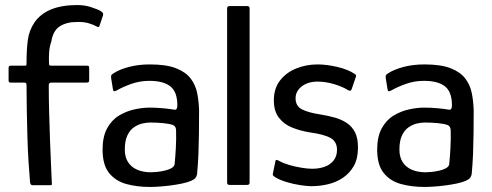

<svg xmlns="http://www.w3.org/2000/svg" viewBox="-20 -732 1946 760"><path d="M99 -10Q96 -44 93 -91Q90 -138 88.5 -191Q87 -244 86 -297Q85 -350 85 -395Q85 -405 77 -405H23Q18 -405 16 -407Q14 -409 14 -414V-462Q14 -468 16 -470Q18 -472 24 -472H78Q83 -472 84 -473.5Q85 -475 85 -482Q85 -533 90 -572.5Q95 -612 117 -644Q141 -678 183 -695Q225 -712 286 -712Q316 -712 341 -703.5Q366 -695 376 -690Q385 -684 387 -681Q389 -678 388 -672L375 -633Q373 -626 370.5 -625Q368 -624 363 -627Q351 -634 331 -640Q311 -646 284 -645Q244 -645 217 -628Q190 -611 183 -567Q176 -547 174.5 -525.5Q173 -504 174 -481Q174 -476 175.5 -474Q177 -472 182 -472H323Q329 -472 331 -470.5Q333 -469 333 -461V-415Q333 -409 330.5 -407Q328 -405 322 -405H183Q178 -405 175.5 -402.5Q173 -400 173 -395Q173 -345 174.5 -288Q176 -231 178 -176.5Q180 -122 182 -78.5Q184 -35 185 -10Q186 -3 185 -1Q184 1 179 1H108Q105 1 102.5 -1.5Q100 -4 99 -10Z M573 8Q523 8 480.5 -3.5Q438 -15 412 -47Q386 -79 386 -140Q386 -191 404 -224Q422 -257 451 -274.5Q480 -292 512 -299Q544 -306 572 -306Q599 -306 625.5 -303.5Q652 -301 669 -298Q682 -295 682 -315Q682 -368 654.5 -390Q627 -412 571 -412Q533 -412 498.5 -399.5Q464 -387 442 -374Q434 -370 431 -371Q428 -372 427 -379L420 -422Q419 -431 420.5 -434Q422 -437 428 -441Q452 -457 490 -467Q528 -477 573 -477Q638 -477 676.5 -462Q715 -447 734.5 -421.5Q754 -396 760.5 -363.5Q767 -331 768 -295Q768 -247 767.5 -205.5Q767 -164 765.5 -124Q764 -84 760 -42Q758 -33 753.5 -27.5Q749 -22 736 -16Q722 -10 700.5 -5.5Q679 -1 656 2Q633 5 611 6.5Q589 8 573 8ZM578 -50Q587 -50 601.5 -51.5Q616 -53 631.5 -56.5Q647 -60 658 -66Q669 -72 671 -81Q674 -109 676 -146Q678 -183 677 -215Q677 -232 665 -237Q652 -242 626.5 -244.5Q601 -247 574 -247Q560 -247 543 -243Q526 -239 510 -228Q494 -217 484 -195.5Q474 -174 474 -140Q474 -110 487 -90Q500 -70 523.5 -60Q547 -50 578 -50Z M879 -9V-699Q879 -708 889 -708H958Q968 -708 968 -699V-9Q968 0 958 0H889Q879 0 879 -9Z M1070 -93Q1071 -100 1075.5 -99Q1080 -98 1085 -95Q1101 -86 1125 -79Q1149 -72 1173.5 -68Q1198 -64 1216 -64Q1242 -64 1264 -71.5Q1286 -79 1300 -96Q1314 -113 1314 -139Q1314 -171 1289 -185.5Q1264 -200 1206 -208Q1169 -214 1136.5 -227Q1104 -240 1084 -266Q1064 -292 1064 -335Q1064 -382 1088.5 -413.5Q1113 -445 1152.5 -461Q1192 -477 1237 -477Q1273 -477 1315.5 -467Q1358 -457 1383 -440Q1389 -436 1389.5 -433.5Q1390 -431 1388 -426L1372 -379Q1369 -369 1358 -375Q1338 -388 1304 -398.5Q1270 -409 1237 -409Q1199 -409 1174.5 -390Q1150 -371 1150 -343Q1150 -312 1175.5 -299Q1201 -286 1248 -279Q1279 -274 1305.5 -266.5Q1332 -259 1353 -245Q1374 -231 1385.5 -208Q1397 -185 1397 -148Q1397 -104 1380.5 -75Q1364 -46 1337 -28Q1310 -10 1277.5 -2.5Q1245 5 1213 5Q1197 5 1169.5 1Q1142 -3 1114 -11.5Q1086 -20 1067 -32Q1063 -35 1061 -37.5Q1059 -40 1060 -44Z M1660 8Q1610 8 1567.5 -3.5Q1525 -15 1499 -47Q1473 -79 1473 -140Q1473 -191 1491 -224Q1509 -257 1538 -274.5Q1567 -292 1599 -299Q1631 -306 1659 -306Q1686 -306 1712.5 -303.5Q1739 -301 1756 -298Q1769 -295 1769 -315Q1769 -368 1741.5 -390Q1714 -412 1658 -412Q1620 -412 1585.5 -399.5Q1551 -387 1529 -374Q1521 -370 1518 -371Q1515 -372 1514 -379L1507 -422Q1506 -431 1507.5 -434Q1509 -437 1515 -441Q1539 -457 1577 -467Q1615 -477 1660 -477Q1725 -477 1763.5 -462Q1802 -447 1821.5 -421.5Q1841 -396 1847.5 -363.5Q1854 -331 1855 -295Q1855 -247 1854.5 -205.5Q1854 -164 1852.5 -124Q1851 -84 1847 -42Q1845 -33 1840.5 -27.5Q1836 -22 1823 -16Q1809 -10 1787.5 -5.5Q1766 -1 1743 2Q1720 5 1698 6.5Q1676 8 1660 8ZM1665 -50Q1674 -50 1688.5 -51.5Q1703 -53 1718.5 -56.5Q1734 -60 1745 -66Q1756 -72 1758 -81Q1761 -109 1763 -146Q1765 -183 1764 -215Q1764 -232 1752 -237Q1739 -242 1713.5 -244.5Q1688 -247 1661 -247Q1647 -247 1630 -243Q1613 -239 1597 -228Q1581 -217 1571 -195.5Q1561 -174 1561 -140Q1561 -110 1574 -90Q1587 -70 1610.5 -60Q1634 -50 1665 -50Z"/></svg>

Font: Glory Medium
Style: Regular
Weight: 500
Designer: Robert Leuschke
Foundry: Robert Leuschke
Version: Version 1.011